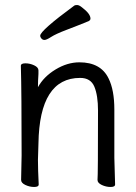

<svg xmlns="http://www.w3.org/2000/svg" viewBox="-20 -733 540 764"><path d="M157 -574Q150 -574 145 -579.5Q140 -585 140 -591Q140 -611 276 -711Q279 -713 287 -713Q295 -713 307 -703Q340 -678 340 -659Q340 -653 333 -649Q289 -631 245.5 -614.5Q202 -598 183.5 -586Q165 -574 157 -574ZM368 -17Q370 -34 370 -293Q370 -353 355.5 -388Q341 -423 299 -423Q137 -423 133 -162L131 -97Q131 -59 134 1Q134 11 116 11Q98 11 81 3Q64 -5 64 -17L66 -115Q66 -364 63 -471Q63 -481 81 -481Q99 -481 116 -473Q133 -465 133 -453V-439Q131 -411 131 -386Q154 -428 201 -456.5Q248 -485 296 -485Q381 -485 412 -421Q435 -375 435 -297V-105L438 1Q438 11 420 11Q402 11 385 3Q368 -5 368 -17Z"/></svg>

Font: Moon Stars Kai HW
Style: Regular
Weight: 400
Designer: GuiWonder
Version: Version 1.101